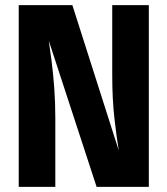

<svg xmlns="http://www.w3.org/2000/svg" viewBox="-20 -731 655 751"><path d="M357.9 0 170.8 -571.8Q175.4 -541.5 181.5 -494.1Q187.7 -446.7 192.1 -388.7Q196.4 -330.8 196.4 -268.2V0H53.3V-710.8H263.1L444.6 -142.1Q436.4 -190.8 427.7 -266.7Q419 -342.6 419 -438.5V-710.8H562.1V0Z"/></svg>

Font: FiraCode Nerd Font Mono
Style: Bold
Weight: 700
Monospace: yes
Designer: Carrois Corporate, Edenspiekermann AG, Nikita Prokopov
Foundry: Carrois Corporate, Edenspiekermann AG, Nikita Prokopov
Version: Version 6.002;Nerd Fonts 3.3.0